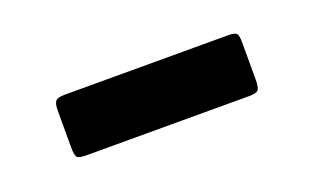

<svg xmlns="http://www.w3.org/2000/svg" viewBox="-30 -446 406 249"><g transform="rotate(-20 173.5 -322.0)"><path d="M61 -364H287Q296.5 -364 298.8 -361.2Q301 -358.5 301 -348.5V-298Q301 -288 298.8 -284.2Q296.5 -280.5 286 -280.5H61.5Q51 -280.5 48.5 -283.2Q46 -286 46 -297V-348Q46 -357.5 49 -360.8Q52 -364 61 -364Z"/></g></svg>

Font: Besley* Condensed Semi
Style: Regular
Weight: 600
Width: 3
Designer: Owen Earl
Foundry: indestructible type*
Version: Version 3.000; ttfautohint (v1.8.3)